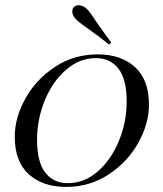

<svg xmlns="http://www.w3.org/2000/svg" viewBox="-20 -712 630 743"><path d="M37.1 -183.1Q37.1 -256.5 78.2 -330.6Q119.4 -404.8 192.7 -453.2Q266.1 -501.6 358.1 -501.6Q448.4 -501.6 502.4 -452.4Q556.5 -403.2 556.5 -307.3Q556.5 -233.9 515.3 -159.7Q474.2 -85.5 400.8 -37.1Q327.4 11.3 235.5 11.3Q145.2 11.3 91.1 -37.9Q37.1 -87.1 37.1 -183.1ZM123.4 -171.8Q123.4 -84.7 155.2 -44Q187.1 -3.2 242.7 -3.2Q306.5 -3.2 358.9 -49.2Q411.3 -95.2 440.7 -168.1Q470.2 -241.1 470.2 -318.5Q470.2 -405.6 438.3 -446.4Q406.5 -487.1 350.8 -487.1Q287.1 -487.1 234.7 -441.1Q182.3 -395.2 152.8 -322.2Q123.4 -249.2 123.4 -171.8ZM323.4 -599.2Q291.1 -621 275 -636.3Q259.7 -651.6 259.7 -667.7Q259.7 -677.4 265.3 -683.9Q272.6 -691.9 283.9 -691.9Q292.7 -691.9 302.4 -687.1Q312.1 -682.3 318.5 -675Q331.5 -661.3 352.4 -628.2Q391.9 -571.8 410.5 -547.6L402.4 -539.5Q369.4 -566.1 323.4 -599.2Z"/></svg>

Font: Playfair Display SC
Style: Italic
Weight: 400
Italic angle: -14°
Designer: Claus Eggers Sørensen
Foundry: Claus Eggers Sørensen
Version: Version 1.202; ttfautohint (v1.6)